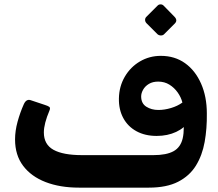

<svg xmlns="http://www.w3.org/2000/svg" viewBox="-20 -855 999 880"><path d="M342 5Q255 5 189 -20.5Q123 -46 86 -95Q49 -144 49 -216Q49 -255 60.5 -297Q72 -339 89 -377Q101 -404 123 -395L186 -374Q199 -370 205.5 -365.5Q212 -361 207 -349Q181 -288 181 -248Q181 -193 225 -168.5Q269 -144 356 -144H476V5ZM460 5Q444 5 439 -0.5Q434 -6 434 -14Q434 -22 434 -27V-113Q434 -131 438.5 -137.5Q443 -144 460 -144H683Q743 -144 775.5 -162Q808 -180 817.5 -221.5Q827 -263 818 -334L848 -302Q827 -269 787.5 -250.5Q748 -232 698 -232Q645 -232 605.5 -253.5Q566 -275 545 -314Q524 -353 525 -404Q526 -459 552 -503.5Q578 -548 621.5 -573.5Q665 -599 717 -599Q781 -599 828 -565.5Q875 -532 901.5 -472Q928 -412 928 -335Q929 -266 918 -204.5Q907 -143 878 -96Q849 -49 796.5 -22Q744 5 662 5ZM706 -351Q734 -351 764 -360Q794 -369 816 -385Q810 -409 794.5 -431Q779 -453 756.5 -467Q734 -481 705 -481Q680 -481 662.5 -470.5Q645 -460 636 -444Q627 -428 627 -413Q627 -381 650.5 -366Q674 -351 706 -351ZM732 -698Q726 -692 716.5 -692.5Q707 -693 701 -699L652 -748Q645 -755 645 -764Q645 -773 652 -779L701 -828Q707 -835 716 -835Q725 -835 731 -828L779 -779Q796 -762 781 -747Z"/></svg>

Font: Rubik SemiBold
Style: Regular
Weight: 600
Designer: Hubert and Fischer
Foundry: Hubert and Fischer
Version: Version 2.300;gftools[0.9.30]